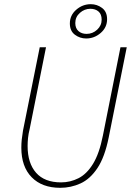

<svg xmlns="http://www.w3.org/2000/svg" viewBox="-20 -886 634 918"><path d="M268 12Q181 12 131.5 -38.5Q82 -89 82 -180Q82 -200 84 -219Q86 -238 90 -262L170 -660H200L122 -270Q116 -246 114 -226Q112 -206 112 -188Q112 -106 152.5 -60Q193 -14 272 -14Q316 -14 355.5 -34Q395 -54 425 -103Q455 -152 472 -238L556 -660H586L500 -230Q481 -135 446 -82.5Q411 -30 365 -9Q319 12 268 12ZM392 -702Q362 -702 338 -720Q314 -738 314 -774Q314 -813 344.5 -839.5Q375 -866 414 -866Q444 -866 468 -848Q492 -830 492 -794Q492 -755 461.5 -728.5Q431 -702 392 -702ZM394 -724Q423 -724 444.5 -744Q466 -764 466 -792Q466 -818 451 -831Q436 -844 412 -844Q384 -844 362 -824.5Q340 -805 340 -776Q340 -751 355 -737.5Q370 -724 394 -724Z"/></svg>

Font: Source Sans 3 VF
Style: Italic
Weight: 200
Italic angle: -11°
Designer: Paul D. Hunt
Foundry: Adobe Systems Incorporated
Version: Version 3.042;hotconv 1.0.118;makeotfexe 2.5.65603